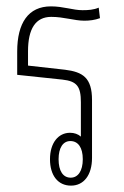

<svg xmlns="http://www.w3.org/2000/svg" viewBox="-20 -576 391 603"><path d="M269 -262C269 -332 240 -350 184 -357L68 -370V-415C68 -486 92 -523 141 -523C181 -523 213 -511 245 -511C261 -511 278 -513 294 -519L290 -552C274 -545 257 -544 239 -544C209 -544 179 -556 140 -556C69 -556 34 -504 34 -414V-341L176 -326C222 -321 234 -304 234 -255V-147C225 -155 213 -159 200 -159C163 -159 137 -127 137 -76C137 -25 162 7 203 7C243 7 269 -26 269 -80ZM201 -133C225 -133 240 -113 240 -76C240 -39 225 -18 202 -18C178 -18 164 -39 164 -76C164 -112 178 -133 201 -133Z"/></svg>

Font: Noto Sans Thai Looped ExtraCondensed ExtraLight
Style: Regular
Weight: 200
Width: 2
Designer: Sasikarn Vongin, Ben Mitchell
Foundry: The Fontpad Ltd
Version: Version 1.001